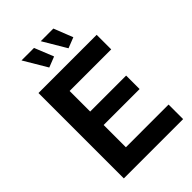

<svg xmlns="http://www.w3.org/2000/svg" viewBox="-264 -1023 1129 1129"><g transform="rotate(-45 300.5 -458.0)"><path d="M139 -916H243L291 -797L225 -771ZM299 -916H404L451 -797L385 -771ZM567 -121V0H74V-710H558V-589H212V-418H511V-306H212V-121Z"/></g></svg>

Font: Raleway-v4020
Style: Bold
Weight: 700
Designer: Matt McInerney, Pablo Impallari, Rodrigo Fuenzalida
Foundry: Matt McInerney, Pablo Impallari, Rodrigo Fuenzalida
Version: Version 4.020;PS 004.020;hotconv 1.0.88;makeotf.lib2.5.64775